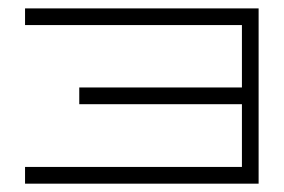

<svg xmlns="http://www.w3.org/2000/svg" viewBox="-20 -440 681 460"><path d="M40 -419.9Q180.7 -419.9 599.6 -419.9Q599.6 -315.4 599.6 0Q460 0 40 0Q40 0 40 -14.6Q40 -30.3 40 -40Q160.2 -40 294.9 -40Q429.7 -40 559.6 -40Q559.6 -89.8 559.6 -121.1Q559.6 -152.3 559.6 -190.4Q429.7 -190.4 169.9 -190.4Q169.9 -210 169.9 -214.8Q169.9 -219.7 169.9 -230.5Q169.9 -230.5 169.9 -230.5Q267.6 -230.5 559.6 -230.5Q559.6 -267.6 559.6 -379.9Q429.7 -379.9 40 -379.9Q40 -389.6 40 -419.9Z"/></svg>

Font: Cataluna 
Style: Lite
Weight: 400
Version: Version 1.0